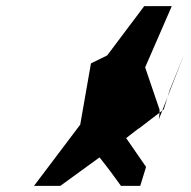

<svg xmlns="http://www.w3.org/2000/svg" viewBox="-20 -795 623 627"><path d="M91 -188H177L305 -281C330 -250 353 -219 375 -188H438L457 -250L392 -344L432 -375H433L501 -427V-437L454 -575L541 -775H451L330 -614L277 -588L242 -388ZM501 -427 510 -434 499 -406ZM515 -438 527 -478 510 -434ZM527 -478 534 -500 583 -622Z"/></svg>

Font: bitstorm
Style: extobl
Weight: 400
Version: Version 0.2